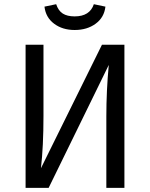

<svg xmlns="http://www.w3.org/2000/svg" viewBox="-20 -903 721 923"><path d="M338.9 -758.8Q280.3 -758.8 240 -789.1Q199.7 -819.3 193.8 -871.1L250 -882.8Q260.3 -851.6 281.7 -837.9Q303.2 -824.2 338.9 -824.2Q411.6 -824.2 431.2 -882.8L486.8 -871.1Q481 -819.3 439.9 -789.1Q398.9 -758.8 338.9 -758.8ZM578.1 -688V0H491.2V-342.8Q491.2 -466.8 502.9 -590.8L213.9 0H103V-688H189V-345.2Q189 -199.7 176.8 -94.2L470.2 -688Z"/></svg>

Font: Fira Sans Book
Style: Regular
Weight: 350
Designer: Carrois Corporate & Edenspiekermann AG
Foundry: Carrois Corporate GbR & Edenspiekermann AG
Version: Version 4.203;PS 004.203;hotconv 1.0.88;makeotf.lib2.5.64775